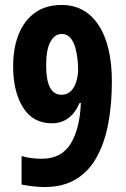

<svg xmlns="http://www.w3.org/2000/svg" viewBox="-20 -744 509 774"><path d="M431 -415Q431 -324 416.5 -246.5Q402 -169 370.5 -111.5Q339 -54 287 -22Q235 10 159 10Q136 10 111.5 7Q87 4 67 0V-115Q105 -104 148 -104Q228 -104 265 -165Q302 -226 306 -329H301Q265 -247 189 -247Q113 -247 73 -310.5Q33 -374 33 -477Q33 -551 55.5 -606.5Q78 -662 121.5 -693Q165 -724 228 -724Q324 -724 377.5 -642.5Q431 -561 431 -415ZM229 -607Q201 -607 183.5 -576Q166 -545 166 -480Q166 -362 228 -362Q252 -362 267 -378Q282 -394 288.5 -418Q295 -442 295 -464Q295 -481 292.5 -505Q290 -529 283.5 -552.5Q277 -576 263.5 -591.5Q250 -607 229 -607Z"/></svg>

Font: Noto Sans Myanmar ExtraCondensed
Style: Bold
Weight: 700
Width: 2
Designer: Monotype Design Team
Foundry: Monotype Imaging Inc.
Version: Version 2.107; ttfautohint (v1.8.4.7-5d5b)